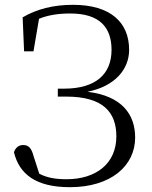

<svg xmlns="http://www.w3.org/2000/svg" viewBox="-20 -762 629 797"><path d="M270 15C441 15 541 -74 541 -191C541 -287 486 -364 343 -381C458 -404 516 -475 516 -555C516 -669 439 -742 283 -742C201 -742 132 -724 74 -690L80 -549H119L142 -684C181 -700 224 -706 272 -706C395 -706 443 -647 443 -555C443 -454 377 -394 246 -394H220V-361H255C407 -361 463 -297 463 -196C463 -84 380 -18 256 -18C211 -18 175 -24 143 -41L120 -112C111 -146 100 -160 76 -160C58 -160 44 -149 38 -130C60 -39 129 15 270 15Z"/></svg>

Font: Noto Serif HK Light
Style: Regular
Weight: 300
Designer: Ryoko NISHIZUKA 西塚涼子 (kana & ideographs); Frank Grießhammer (Latin, Greek & Cyrillic); Wenlong ZHANG 张文龙 (bopomofo); San
Foundry: Adobe
Version: Version 2.001;hotconv 1.1.0;makeotfexe 2.6.0